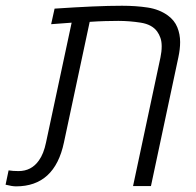

<svg xmlns="http://www.w3.org/2000/svg" viewBox="-52 -660 696 681"><path d="M4.9 1Q-8.8 1 -32.2 -4.9L-21.5 -55.7Q-5.9 -53.2 13.7 -53.2Q59.6 -53.2 85.9 -90.8Q103 -114.3 111.3 -154.8L202.1 -579.6Q183.6 -578.1 165.8 -576.9Q147.9 -575.7 129.4 -574.2L141.6 -629.4Q214.8 -634.3 274.7 -637Q334.5 -639.6 380.9 -639.6Q430.2 -639.6 471.7 -633.3Q513.2 -627 543.5 -605Q566.9 -587.9 576.9 -563.2Q586.9 -538.6 586.9 -510.7Q586.9 -485.8 580.6 -456.5L483.4 0H419.9L517.1 -456.1Q521.5 -477.1 521.5 -495.6Q521.5 -512.7 517.1 -525.4Q512.7 -538.1 505.4 -548.3Q487.3 -573.2 447.3 -579.6Q407.2 -585.9 367.7 -585.9Q346.7 -585.9 321.3 -585.2Q295.9 -584.5 266.1 -582.5L174.8 -154.8Q142.1 1 4.9 1Z"/></svg>

Font: Open Sans Light
Style: Italic
Weight: 300
Italic angle: -12°
Designer: Monotype Design Team
Foundry: Monotype Imaging Inc.
Version: Version 3.003; ttfautohint (v1.8.4)